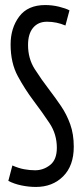

<svg xmlns="http://www.w3.org/2000/svg" viewBox="-20 -730 329 760"><path d="M255 -689 239 -629Q204 -644 166 -644Q131 -644 111 -620Q91 -596 91 -552Q91 -498 117.5 -456.5Q144 -415 177 -372Q200 -342 222 -309.5Q244 -277 258 -238Q272 -199 272 -149Q272 -74 230 -32Q188 10 122 10Q94 10 65 4Q36 -2 13 -14L29 -75Q54 -64 76 -60Q98 -56 119 -56Q152 -56 178.5 -77Q205 -98 205 -145Q205 -199 176 -242.5Q147 -286 113 -331Q79 -376 50.5 -428.5Q22 -481 22 -554Q22 -619 56 -664.5Q90 -710 159 -710Q187 -710 213.5 -703.5Q240 -697 255 -689Z"/></svg>

Font: Georama ExtraCondensed
Style: Regular
Weight: 400
Width: 2
Designer: Jean-Baptiste Levee
Foundry: Production Type
Version: Version 1.000